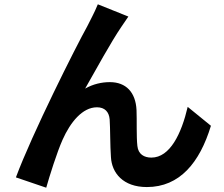

<svg xmlns="http://www.w3.org/2000/svg" viewBox="-20 -820 1040 893"><path d="M577 -743 435 -800C418 -758 399 -725 386 -698C333 -603 128 -195 54 5L195 53C210 0 245 -112 271 -170C307 -251 363 -321 431 -321C467 -321 487 -300 490 -265C493 -224 492 -142 496 -89C500 -16 552 50 663 50C816 50 909 -64 961 -235L853 -323C824 -199 771 -87 684 -87C651 -87 623 -102 619 -141C614 -183 617 -263 615 -308C611 -391 566 -438 491 -438C453 -438 413 -429 376 -408C426 -496 496 -624 545 -696C556 -712 567 -729 577 -743Z"/></svg>

Font: DAIFUKU Sans JP
Style: Bold
Weight: 700
Designer: Original font ‘Source Han Sans JP’ : Ryoko NISHIZUKA  (kana, bopomofo & ideographs); Paul D. Hunt (Latin, Greek & Cyrill
Foundry: Daifuku
Version: Version 1.001